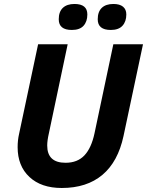

<svg xmlns="http://www.w3.org/2000/svg" viewBox="-20 -937 740 967"><path d="M700.2 -713.9 602.1 -252Q574.2 -122.1 495.6 -56.2Q417 9.8 291 9.8Q187.5 9.8 128.2 -45.7Q68.8 -101.1 68.8 -195.8Q68.8 -231 76.2 -263.2L171.9 -713.9H320.8L226.1 -265.1Q217.8 -229 217.8 -204.1Q217.8 -117.2 310.1 -117.2Q370.1 -117.2 405.3 -154.5Q440.4 -191.9 456.1 -266.1L550.8 -713.9ZM275.9 -839.8Q275.9 -877.9 296.6 -897.5Q317.4 -917 355 -917Q419.9 -917 419.9 -864.3Q419.9 -828.6 400.9 -807.4Q381.8 -786.1 341.8 -786.1Q275.9 -786.1 275.9 -839.8ZM472.2 -839.8Q472.2 -877.9 492.7 -897.5Q513.2 -917 551.3 -917Q583 -917 599.6 -903.3Q616.2 -889.6 616.2 -864.3Q616.2 -828.6 596.9 -807.4Q577.6 -786.1 538.1 -786.1Q472.2 -786.1 472.2 -839.8Z"/></svg>

Font: CAA NEO Sans
Style: Bold Italic
Weight: 700
Italic angle: -12°
Version: Version 1.10